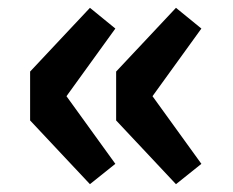

<svg xmlns="http://www.w3.org/2000/svg" viewBox="-20 -534 597 491"><path d="M210 -63 57 -226V-351L210 -514L275 -461L150 -288L275 -115ZM430 -63 277 -226V-351L430 -514L495 -461L370 -288L495 -115Z"/></svg>

Font: Noto Sans KR Thin Black
Style: Regular
Weight: 900
Version: Version 2.004-H2;hotconv 1.0.118;makeotfexe 2.5.65603